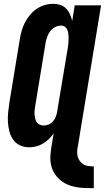

<svg xmlns="http://www.w3.org/2000/svg" viewBox="-20 -763 549 1005"><path d="M470 222Q446 222 421.5 221Q397 220 373.5 215.5Q350 211 329 201Q308 191 291 175.5Q274 160 262.5 140Q251 120 246.5 96.5Q242 73 244 48.5Q246 24 250 0L261 -65Q250 -49 235.5 -35Q221 -21 204 -11Q187 -1 168.5 3.5Q150 8 132 8Q106 8 84 -2.5Q62 -13 48.5 -32.5Q35 -52 29 -75.5Q23 -99 21.5 -123.5Q20 -148 22.5 -173.5Q25 -199 29 -225L84 -560Q88 -582 94 -603.5Q100 -625 111 -646Q122 -667 137.5 -685.5Q153 -704 172.5 -717Q192 -730 214 -736.5Q236 -743 259 -743Q278 -743 296 -737Q314 -731 326.5 -718Q339 -705 346.5 -688Q354 -671 358 -653L371 -735H509L388 0Q385 14 384 28.5Q383 43 386.5 56Q390 69 398 80Q406 91 417 97.5Q428 104 442.5 106Q457 108 471 108V222ZM208 -106Q222 -106 235 -111.5Q248 -117 257.5 -128Q267 -139 272 -152Q277 -165 279 -178L335 -513Q337 -525 338 -537Q339 -549 339 -560.5Q339 -572 338 -583.5Q337 -595 333 -605.5Q329 -616 320 -622.5Q311 -629 299 -629Q283 -629 268 -621Q253 -613 243 -600Q233 -587 227.5 -571.5Q222 -556 219 -541L164 -206Q162 -195 161 -184Q160 -173 161 -162.5Q162 -152 164.5 -141.5Q167 -131 172.5 -123Q178 -115 187.5 -110.5Q197 -106 208 -106Z"/></svg>

Font: Iosevka Curly Heavy Oblique
Style: Regular
Weight: 900
Italic angle: -9°
Monospace: yes
Designer: Belleve Invis
Foundry: Belleve Invis
Version: Version 11.1.0; ttfautohint (v1.8.3)